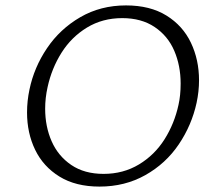

<svg xmlns="http://www.w3.org/2000/svg" viewBox="-20 -684 783 710"><path d="M80 -268Q80 -311 89 -353Q106 -435 154 -506Q202 -577 277 -620.5Q352 -664 446 -664Q535 -664 595.5 -626.5Q656 -589 686 -526Q716 -463 716 -387Q716 -346 707 -304Q689 -221 641 -150Q593 -79 517.5 -36.5Q442 6 348 6Q260 6 200 -31Q140 -68 110 -130Q80 -192 80 -268ZM640 -296Q648 -331 648 -375Q648 -441 624.5 -496Q601 -551 552 -584Q503 -617 432 -617Q359 -617 301.5 -582Q244 -547 207.5 -489Q171 -431 156 -362Q147 -322 147 -282Q147 -216 171 -161.5Q195 -107 243.5 -74Q292 -41 363 -41Q436 -41 494 -76Q552 -111 588.5 -169Q625 -227 640 -296Z"/></svg>

Font: Ysabeau Infant Semilight
Style: Italic
Weight: 300
Italic angle: -12°
Designer: Christian Thalmann (Catharsis Fonts)
Version: Version 0.003